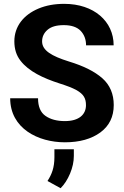

<svg xmlns="http://www.w3.org/2000/svg" viewBox="-20 -741 656 1013"><path d="M433.6 -186C433.6 -137.7 397.9 -102.1 322.3 -102.1C280.3 -102.1 246.1 -111.3 220.2 -129.4C193.8 -147.5 180.7 -178.7 180.7 -222.7H33.7C33.7 -63 181.6 9.8 322.3 9.8C399.9 9.8 462.4 -7.8 509.8 -42.5C556.6 -77.1 580.1 -125 580.1 -187C580.1 -245.1 560.1 -292.5 520 -328.1C479.5 -363.8 420.9 -393.1 343.8 -416.5C251.5 -445.3 202.1 -475.1 202.1 -522.5C202.1 -546.4 211.4 -566.9 230.5 -583.5C249.5 -600.1 277.8 -608.4 316.4 -608.4C356 -608.4 385.7 -598.6 405.3 -578.6C424.3 -558.6 434.1 -532.7 434.1 -502H579.6C579.6 -628.4 475.6 -720.7 318.8 -720.7C267.6 -720.7 222.7 -712.4 183.1 -695.8C104 -662.6 55.7 -601.6 55.7 -522.9C55.7 -482.4 66.4 -448.2 88.4 -420.4C131.3 -364.7 207.5 -328.6 293.9 -300.8C332.5 -288.6 362.3 -277.3 382.3 -266.1C422.4 -244.1 433.6 -220.7 433.6 -186ZM267.1 46.4V88.4C267.1 143.1 253.4 178.7 230.5 213.9L299.8 252C319.8 231.9 336.4 206.1 349.6 174.8C362.8 143.1 369.6 112.3 369.6 81.5V46.4Z"/></svg>

Font: Vazirmatn
Style: Bold
Weight: 700
Designer: Saber Rastikerdar
Foundry: Saber Rastikerdar
Version: Version 33.003